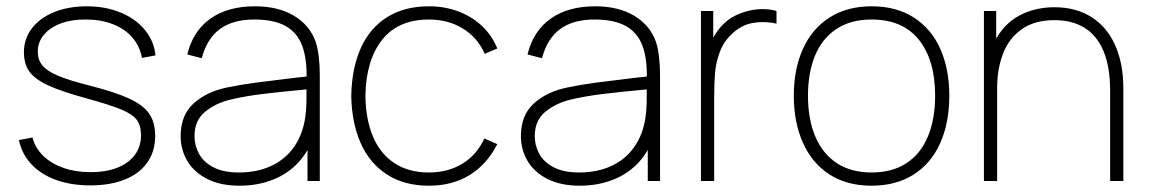

<svg xmlns="http://www.w3.org/2000/svg" viewBox="-20 -575 3649 610"><path d="M267 14Q206.5 14 158.5 -3.2Q110.5 -20.5 80 -53Q49.5 -85.5 40 -130L83 -138Q92 -104.5 117.5 -79.8Q143 -55 181.8 -41.5Q220.5 -28 268 -28Q316.5 -28 352.8 -42.2Q389 -56.5 408.5 -83Q428 -109.5 428 -145Q428 -175.5 414.8 -193.8Q401.5 -212 365.5 -227Q329.5 -242 253 -263Q174.5 -284.5 132.5 -304Q90.5 -323.5 73.2 -347.8Q56 -372 56 -409Q56 -451.5 81.2 -484.8Q106.5 -518 152 -536.5Q197.5 -555 256 -555Q315 -555 363 -535.2Q411 -515.5 440.2 -480Q469.5 -444.5 474 -399L431 -391Q424.5 -428 400.5 -455.8Q376.5 -483.5 338.5 -498.2Q300.5 -513 253 -513Q208.5 -513.5 173.8 -500.8Q139 -488 119.5 -464.5Q100 -441 100 -411Q100 -385 114.8 -367Q129.5 -349 164.8 -334.2Q200 -319.5 265 -303Q347.5 -282 391.8 -261.2Q436 -240.5 454.5 -213Q473 -185.5 473 -143Q473 -94.5 448.2 -59Q423.5 -23.5 377 -4.8Q330.5 14 267 14Z M741 15Q680.5 15 638.2 -6.5Q596 -28 575 -63.8Q554 -99.5 554 -143Q554 -209 595 -246.2Q636 -283.5 701 -297Q747 -306.5 795.2 -312.8Q843.5 -319 922.5 -328.5Q936.5 -330 948.2 -331.2Q960 -332.5 969 -334L954 -324Q955.5 -389 939.8 -430.5Q924 -472 887 -492.5Q850 -513 788 -513Q720 -513 678.8 -482.8Q637.5 -452.5 621 -390L575 -402Q593 -476.5 648.5 -515.8Q704 -555 790 -555Q864 -555 914.2 -524.8Q964.5 -494.5 983 -442Q989.5 -422.5 992.8 -394.5Q996 -366.5 996 -338V0H957V-148L977 -147Q962.5 -96.5 928.8 -59.8Q895 -23 846.8 -4Q798.5 15 741 15ZM739 -27Q797 -27 842 -48Q887 -69 914.8 -109Q942.5 -149 950 -204Q953 -225 953.5 -247Q954 -269 954 -301.5V-310L976 -293L949 -290.5Q873 -283.5 815 -276.5Q757 -269.5 710 -258Q663.5 -246.5 630.8 -219.2Q598 -192 598 -142Q598 -113.5 611.8 -87.2Q625.5 -61 657.2 -44Q689 -27 739 -27Z M1343 15Q1264.5 15 1209.5 -20.5Q1154.5 -56 1126 -120.2Q1097.5 -184.5 1096 -270Q1097.5 -357.5 1126 -421.5Q1154.5 -485.5 1209.5 -520.2Q1264.5 -555 1343 -555Q1392.5 -555 1436 -538.8Q1479.5 -522.5 1511.5 -492.2Q1543.5 -462 1560 -421L1520 -404Q1497.5 -455.5 1450.8 -484.2Q1404 -513 1343 -513Q1244.5 -513 1193.5 -447.8Q1142.5 -382.5 1141 -270Q1142 -195.5 1165 -141Q1188 -86.5 1233 -56.8Q1278 -27 1343 -27Q1403 -27 1448.8 -54.8Q1494.5 -82.5 1519 -135L1560 -117Q1526.5 -52 1471.5 -18.5Q1416.5 15 1343 15Z M1822 15Q1761.5 15 1719.2 -6.5Q1677 -28 1656 -63.8Q1635 -99.5 1635 -143Q1635 -209 1676 -246.2Q1717 -283.5 1782 -297Q1828 -306.5 1876.2 -312.8Q1924.5 -319 2003.5 -328.5Q2017.5 -330 2029.2 -331.2Q2041 -332.5 2050 -334L2035 -324Q2036.5 -389 2020.8 -430.5Q2005 -472 1968 -492.5Q1931 -513 1869 -513Q1801 -513 1759.8 -482.8Q1718.5 -452.5 1702 -390L1656 -402Q1674 -476.5 1729.5 -515.8Q1785 -555 1871 -555Q1945 -555 1995.2 -524.8Q2045.5 -494.5 2064 -442Q2070.5 -422.5 2073.8 -394.5Q2077 -366.5 2077 -338V0H2038V-148L2058 -147Q2043.5 -96.5 2009.8 -59.8Q1976 -23 1927.8 -4Q1879.5 15 1822 15ZM1820 -27Q1878 -27 1923 -48Q1968 -69 1995.8 -109Q2023.5 -149 2031 -204Q2034 -225 2034.5 -247Q2035 -269 2035 -301.5V-310L2057 -293L2030 -290.5Q1954 -283.5 1896 -276.5Q1838 -269.5 1791 -258Q1744.5 -246.5 1711.8 -219.2Q1679 -192 1679 -142Q1679 -113.5 1692.8 -87.2Q1706.5 -61 1738.2 -44Q1770 -27 1820 -27Z M2207 0V-540H2246V-411L2233 -428Q2241 -449 2253.8 -468.2Q2266.5 -487.5 2280 -500Q2301 -520.5 2331.2 -532.2Q2361.5 -544 2392.2 -545.8Q2423 -547.5 2447 -540V-500Q2408.5 -508.5 2372.2 -502.2Q2336 -496 2306 -468Q2279.5 -443.5 2267 -410.2Q2254.5 -377 2251.8 -344.5Q2249 -312 2249 -266V0Z M2749 15Q2670.5 15 2615 -21Q2559.5 -57 2530.8 -121.8Q2502 -186.5 2502 -271Q2502 -356 2531.2 -420.2Q2560.5 -484.5 2616.2 -519.8Q2672 -555 2749 -555Q2828 -555 2883.5 -519.2Q2939 -483.5 2967.5 -419.5Q2996 -355.5 2996 -271Q2996 -185 2967.2 -120.5Q2938.5 -56 2882.8 -20.5Q2827 15 2749 15ZM2749 -27Q2815.5 -27 2860.8 -57.2Q2906 -87.5 2928.5 -142.5Q2951 -197.5 2951 -271Q2951 -384 2899.5 -448.5Q2848 -513 2749 -513Q2682 -513 2636.8 -482.5Q2591.5 -452 2569.2 -397.8Q2547 -343.5 2547 -271Q2547 -197 2570 -142Q2593 -87 2638.2 -57Q2683.5 -27 2749 -27Z M3507 -286Q3507 -362 3486.2 -412Q3465.5 -462 3426 -486.5Q3386.5 -511 3330 -511Q3267 -511 3226.2 -482.2Q3185.5 -453.5 3166.8 -404.8Q3148 -356 3148 -295L3109 -294Q3109 -382.5 3138.5 -440.5Q3168 -498.5 3217.8 -525.2Q3267.5 -552 3330 -552Q3398 -552 3447.2 -521Q3496.5 -490 3522.8 -431.8Q3549 -373.5 3549 -294V0H3507ZM3106 0V-540H3145V-430H3148V0Z"/></svg>

Font: Manrope
Style: Regular
Weight: 400
Designer: Mikhail Sharanda
Foundry: Mikhail Sharanda
Version: Version 4.503